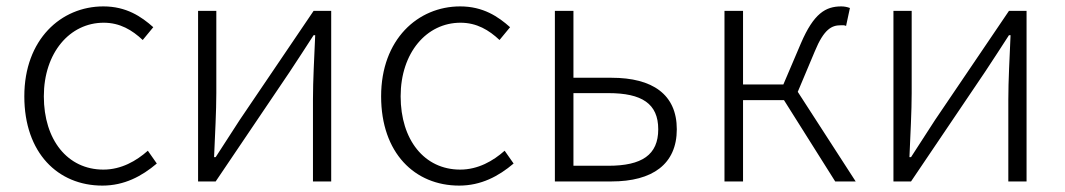

<svg xmlns="http://www.w3.org/2000/svg" viewBox="-20 -567 3328 600"><path d="M300 13C368 13 423 -16 470 -56L442 -96C406 -64 359 -37 303 -37C191 -37 117 -130 117 -266C117 -402 198 -496 304 -496C355 -496 393 -473 426 -442L459 -482C422 -515 375 -547 303 -547C171 -547 56 -444 56 -266C56 -89 161 13 300 13Z M599 0H654L885 -342C906 -374 939 -424 960 -457H965C962 -385 958 -316 958 -256V0H1015V-533H960L729 -192L654 -76H649C652 -148 656 -219 656 -276V-533H599Z M1415 13C1483 13 1538 -16 1585 -56L1557 -96C1521 -64 1474 -37 1418 -37C1306 -37 1232 -130 1232 -266C1232 -402 1313 -496 1419 -496C1470 -496 1508 -473 1541 -442L1574 -482C1537 -515 1490 -547 1418 -547C1286 -547 1171 -444 1171 -266C1171 -89 1276 13 1415 13Z M1714 0H1891C2019 0 2095 -54 2095 -163C2095 -272 2019 -324 1891 -324H1772V-533H1714ZM1772 -49V-276H1881C1986 -276 2037 -243 2037 -163C2037 -83 1986 -49 1881 -49Z M2473 -280 2526 -406C2555 -477 2580 -488 2607 -488C2615 -488 2617 -489 2624 -486L2636 -542C2628 -545 2619 -547 2609 -547C2560 -547 2523 -525 2483 -432L2428 -303H2302V-533H2244V0H2302V-254H2430L2590 0H2654Z M2772 0H2827L3058 -342C3079 -374 3112 -424 3133 -457H3138C3135 -385 3131 -316 3131 -256V0H3188V-533H3133L2902 -192L2827 -76H2822C2825 -148 2829 -219 2829 -276V-533H2772Z"/></svg>

Font: Spoqa Han Sans Neo Light
Style: Regular
Weight: 300
Designer: [Spoqa Han Sans Neo] Dong-huui Kim ___ Younghwa Kang ___ Yujin Lee ___ [Noto Sans] Ryoko NISHIZUKA ____ (kana & ideograp
Foundry: Spoqa (http://www.spoqa-han-sans.com)
Version: Version 1.100;hotconv 1.0.109;makeotfexe 2.5.65596